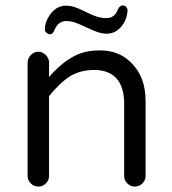

<svg xmlns="http://www.w3.org/2000/svg" viewBox="-20 -689 635 709"><path d="M184.6 -585.9Q199.2 -611.3 223.6 -611.3Q240.2 -611.3 255.4 -606.4Q270.5 -601.6 296.9 -588.9Q326.2 -575.2 337.9 -571.3Q357.4 -564.5 374 -564.5Q412.1 -564.5 436.5 -602.5Q450.2 -625 451.2 -652.3Q450.2 -659.2 445.3 -664.1Q440.4 -668.9 433.6 -668.9Q420.9 -668.9 414.1 -651.4Q402.3 -622.1 373 -622.1Q351.6 -622.1 328.1 -630.9Q315.4 -635.7 293.9 -646.5Q272.5 -657.2 256.3 -662.6Q240.2 -668 222.7 -668Q186.5 -668 162.1 -630.9Q145.5 -606.4 145.5 -580.1Q145.5 -573.2 150.4 -569.3Q157.2 -562.5 164.1 -562.5Q170.9 -562.5 174.3 -566.4Q177.7 -570.3 180.2 -576.2Q182.6 -582 184.6 -585.9ZM161.1 -39.1V-334Q200.2 -382.8 238.3 -407.2Q277.3 -430.7 328.1 -430.7Q378.9 -430.7 407.2 -402.3Q438.5 -371.1 438.5 -306.6V-39.1Q438.5 -23.4 450.2 -11.7Q461.9 0 477.5 0Q494.1 0 505.9 -11.7Q517.6 -23.4 517.6 -39.1V-316.4Q517.6 -405.3 464.8 -457Q419.9 -502.9 349.6 -502.9Q348.6 -502.9 347.7 -502.9Q294.9 -502.9 254.9 -482.4Q210.9 -459 171.9 -417L161.1 -404.3V-458Q161.1 -473.6 148.9 -485.8Q136.7 -498 121.1 -498Q105.5 -498 93.8 -485.8Q82 -473.6 82 -458V-39.1Q82 -23.4 93.8 -11.7Q105.5 0 121.1 0Q137.7 0 149.4 -11.7Q161.1 -23.4 161.1 -39.1Z"/></svg>

Font: FakePearl
Style: Light
Weight: 350
Version: Version 1.2